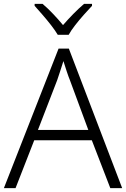

<svg xmlns="http://www.w3.org/2000/svg" viewBox="-20 -967 648 987"><path d="M547 0 452 -246H156L60 0H0L281 -717H334L608 0ZM339 -556Q333 -570 323 -600Q313 -630 306 -653Q298 -626 289 -600Q280 -574 274 -555L175 -299H434ZM277 -788Q264 -810 243 -837Q222 -864 199 -890.5Q176 -917 158 -937V-947H199Q226 -924 253.5 -895Q281 -866 304 -838Q328 -866 356.5 -895Q385 -924 412 -947H453V-937Q434 -917 410.5 -890.5Q387 -864 366 -837Q345 -810 333 -788Z"/></svg>

Font: Noto Sans Bengali UI Light
Style: Regular
Weight: 300
Designer: Jelle Bosma - Monotype Design Team
Foundry: Monotype Imaging Inc.
Version: Version 2.003; ttfautohint (v1.8.4.7-5d5b)